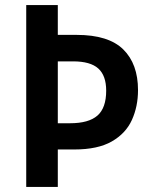

<svg xmlns="http://www.w3.org/2000/svg" viewBox="-20 -734 601 754"><path d="M522 -380Q522 -316 498 -263Q474 -210 419 -178.5Q364 -147 272 -147H207V0H83V-714H207V-597H281Q406 -597 464 -540Q522 -483 522 -380ZM255 -250Q328 -250 362.5 -280Q397 -310 397 -378Q397 -437 366 -465Q335 -493 267 -493H207V-250Z"/></svg>

Font: Noto Sans Devanagari SemiCondensed SemiBold
Style: Regular
Weight: 600
Width: 4
Designer: Jelle Bosma - Monotype Design Team
Foundry: Monotype Imaging Inc.
Version: Version 2.004; ttfautohint (v1.8.4.7-5d5b)